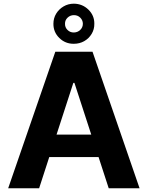

<svg xmlns="http://www.w3.org/2000/svg" viewBox="-20 -1003 787 1023"><path d="M188.5 0H23.6L274.8 -727.5H472.9L723.6 0H559.2L376.6 -561.3H370.7ZM178.7 -285.9H567.8V-166.2H178.7ZM373.6 -769.7Q328.2 -769.2 296.2 -800.5Q264.2 -831.8 264.6 -876.4Q264.6 -906.1 279.2 -930.1Q293.8 -954.2 318.7 -968.8Q343.6 -983.4 373.6 -983.4Q419 -982.9 451.1 -951.7Q483.1 -920.5 482.6 -876.4Q483.1 -846.9 468.3 -822.4Q453.5 -797.9 428.8 -783.8Q404 -769.7 373.6 -769.7ZM373.6 -829.9Q393.6 -830.2 407.5 -843.6Q421.4 -856.9 421.5 -876.4Q421.4 -895.2 407.6 -908.9Q393.8 -922.6 373.6 -922.3Q354 -922.3 339.9 -908.7Q325.9 -895.2 326.4 -876.4Q325.9 -856.9 339.8 -843.3Q353.7 -829.6 373.6 -829.9Z"/></svg>

Font: Inter V
Style: 
Weight: 400
Designer: Rasmus Andersson
Foundry: rsms
Version: Version 4.000;git-a3f224843